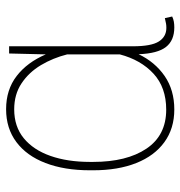

<svg xmlns="http://www.w3.org/2000/svg" viewBox="-1 -577 588 626"><g transform="rotate(-90 293.0 -264.0)"><path d="M249 10.3Q187 10.3 142.6 -22Q98.1 -54.2 74.5 -113.5Q50.8 -172.9 50.8 -254.4V-264.6Q50.8 -348.1 74.5 -409.7Q98.1 -471.2 142.8 -504.6Q187.5 -538.1 250 -538.1Q313.5 -538.1 358.2 -503.7Q402.8 -469.2 428.7 -408.7L431.6 -528.3H455.1V-124.5Q455.1 -64.9 470.7 -40.3Q486.3 -15.6 515.1 -15.6Q522.9 -15.6 528.6 -16.6Q534.2 -17.6 546.9 -20.5L552.2 3.4Q543.9 7.3 535.4 8.8Q526.9 10.3 516.6 10.3Q474.1 10.3 452.9 -16.8Q431.6 -43.9 429.2 -106Q403.8 -52.7 358.2 -21.2Q312.5 10.3 249 10.3ZM248.5 -16.1Q320.8 -16.1 365.7 -57.4Q410.6 -98.6 428.7 -167.5V-338.9Q417 -385.3 393.6 -424.6Q370.1 -463.9 334.2 -487.8Q298.3 -511.7 249.5 -511.7Q193.4 -511.7 155.3 -480.5Q117.2 -449.2 97.7 -393.6Q78.1 -337.9 78.1 -264.6V-254.4Q78.1 -145 121.3 -80.6Q164.6 -16.1 248.5 -16.1Z"/></g></svg>

Font: Roboto Slab LO Thin
Style: Regular
Weight: 250
Designer: Google
Version: Version 2.00;September 28, 2018;FontCreator 11.5.0.2427 64-b